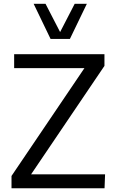

<svg xmlns="http://www.w3.org/2000/svg" viewBox="-20 -1014 618 1034"><path d="M42 0ZM42 0V-66.4L434.6 -647H56.2V-722.2H542.5V-659.2L147.5 -75.2H545.9L543 0ZM252.4 -804.2 161.1 -993.7H225.1L303.7 -841.3L382.3 -993.7H447.8L356.4 -804.2Z"/></svg>

Font: Oxygen
Style: Normal
Weight: 400
Designer: Vernon Adams
Foundry: Vernon Adams
Version: Version Release 0.2.2 webfont; ttfautohint (v0.8.52-bc40) -l